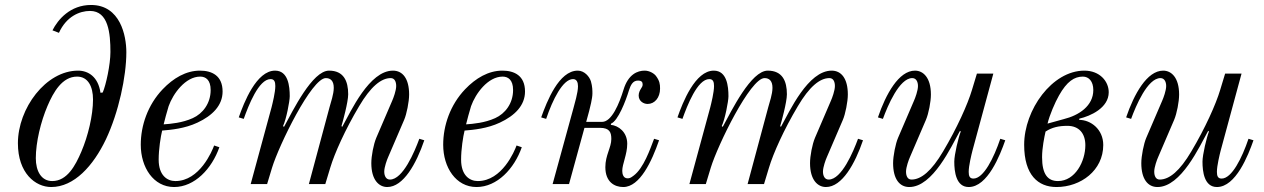

<svg xmlns="http://www.w3.org/2000/svg" viewBox="-20 -740 5084 772"><path d="M124 -104C124 -168 144 -251 171 -314C195 -370 230 -432 290 -432C334 -432 354 -392 354 -340C354 -276 334 -193 307 -130C283 -74 250 -12 190 -12C146 -12 124 -52 124 -104ZM52 -164C52 -44 122 12 186 12C278 12 355 -73 406 -180C457 -288 488 -432 488 -530C488 -596 464 -720 346 -720C263 -720 213 -662 191 -618L217 -608C247 -674 300 -696 342 -696C416 -696 424 -606 424 -531C424 -480 406 -398 393 -368L384 -367C375 -431 335 -456 294 -456C164 -456 52 -304 52 -164Z M546 -158C546 -67 597 12 680 12C763 12 832 -62 862 -148L841 -155C833 -133 783 -12 685 -12C653 -12 618 -34 618 -98C618 -140 626 -191 632 -215C668 -218 723 -223 774 -247C834 -275 875 -316 875 -372C875 -436 832 -456 784 -456C728 -456 677 -426 634 -381C574 -318 546 -235 546 -158ZM638 -240C640 -249 653 -298 658 -313C676 -364 726 -432 785 -432C807 -432 827 -419 827 -378C827 -324 795 -283 755 -265C713 -246 667 -242 638 -240Z M940 -268 960 -262C979 -315 1020 -422 1068 -422C1083 -422 1087 -411 1087 -394C1087 -369 1076 -325 1072 -309L988 0H1054L1074 -66C1102 -157 1233 -426 1290 -426C1309 -426 1322 -415 1322 -387C1322 -361 1310 -328 1305 -309L1222 0H1288L1308 -66C1325 -123 1368 -219 1424 -313C1470 -391 1512 -426 1551 -426C1567 -426 1573 -411 1573 -394C1573 -376 1562 -346 1557 -335L1493 -186C1482 -160 1473 -113 1473 -84C1473 -16 1504 12 1537 12C1602 12 1654 -82 1686 -176L1666 -182C1647 -130 1600 -18 1548 -18C1532 -18 1525 -33 1525 -50C1525 -68 1536 -98 1541 -109L1605 -258C1615 -281 1625 -331 1625 -360C1625 -424 1599 -456 1560 -456C1465 -456 1391 -293 1356 -230L1353 -233C1358 -250 1380 -329 1380 -361C1380 -414 1362 -456 1303 -456C1236 -456 1158 -296 1122 -230L1118 -233C1131 -260 1145 -333 1145 -353C1145 -393 1139 -456 1086 -456C1011 -456 961 -328 940 -268Z M1762 -158C1762 -67 1813 12 1896 12C1979 12 2048 -62 2078 -148L2057 -155C2049 -133 1999 -12 1901 -12C1869 -12 1834 -34 1834 -98C1834 -140 1842 -191 1848 -215C1884 -218 1939 -223 1990 -247C2050 -275 2091 -316 2091 -372C2091 -436 2048 -456 2000 -456C1944 -456 1893 -426 1850 -381C1790 -318 1762 -235 1762 -158ZM1854 -240C1856 -249 1869 -298 1874 -313C1892 -364 1942 -432 2001 -432C2023 -432 2043 -419 2043 -378C2043 -324 2011 -283 1971 -265C1929 -246 1883 -242 1854 -240Z M2156 -268 2176 -262C2202 -339 2243 -422 2284 -422C2299 -422 2304 -409 2304 -393C2304 -367 2290 -322 2286 -306L2202 0H2268L2330 -226H2392C2432 -226 2438 -207 2438 -181C2438 -147 2414 -116 2414 -68C2414 -8 2451 12 2486 12C2553 12 2601 -92 2630 -176L2610 -182C2594 -140 2568 -64 2528 -34C2515 -24 2511 -23 2503 -23C2486 -23 2482 -41 2482 -53C2482 -81 2502 -119 2502 -162C2502 -209 2467 -235 2436 -238L2437 -243C2465 -254 2496 -334 2509 -377C2516 -399 2525 -416 2545 -416C2560 -416 2564 -410 2564 -400C2564 -394 2561 -389 2557 -383C2553 -377 2548 -367 2548 -356C2548 -333 2568 -322 2584 -322C2612 -322 2634 -347 2634 -384C2634 -402 2632 -415 2618 -434C2611 -444 2592 -456 2572 -456C2544 -456 2506 -442 2487 -379C2470 -324 2440 -250 2401 -250H2337L2349 -294C2352 -306 2362 -344 2362 -364C2362 -376 2362 -392 2356 -413C2350 -432 2330 -456 2303 -456C2227 -456 2179 -332 2156 -268Z M2704 -268 2724 -262C2743 -315 2784 -422 2832 -422C2847 -422 2851 -411 2851 -394C2851 -369 2840 -325 2836 -309L2752 0H2818L2838 -66C2866 -157 2997 -426 3054 -426C3073 -426 3086 -415 3086 -387C3086 -361 3074 -328 3069 -309L2986 0H3052L3072 -66C3089 -123 3132 -219 3188 -313C3234 -391 3276 -426 3315 -426C3331 -426 3337 -411 3337 -394C3337 -376 3326 -346 3321 -335L3257 -186C3246 -160 3237 -113 3237 -84C3237 -16 3268 12 3301 12C3366 12 3418 -82 3450 -176L3430 -182C3411 -130 3364 -18 3312 -18C3296 -18 3289 -33 3289 -50C3289 -68 3300 -98 3305 -109L3369 -258C3379 -281 3389 -331 3389 -360C3389 -424 3363 -456 3324 -456C3229 -456 3155 -293 3120 -230L3117 -233C3122 -250 3144 -329 3144 -361C3144 -414 3126 -456 3067 -456C3000 -456 2922 -296 2886 -230L2882 -233C2895 -260 2909 -333 2909 -353C2909 -393 2903 -456 2850 -456C2775 -456 2725 -328 2704 -268Z M3510 -268 3530 -262C3549 -314 3596 -426 3648 -426C3664 -426 3671 -411 3671 -394C3671 -376 3660 -346 3655 -335L3591 -186C3581 -163 3571 -113 3571 -84C3571 -20 3597 12 3636 12C3731 12 3805 -151 3840 -214L3843 -211C3834 -189 3817 -118 3817 -90C3817 -50 3824 12 3875 12C3951 12 4001 -116 4022 -176L4002 -182C3976 -105 3935 -22 3894 -22C3879 -22 3875 -32 3875 -49C3875 -74 3886 -118 3890 -134L3974 -444H3908L3888 -378C3871 -321 3828 -225 3772 -131C3726 -53 3684 -18 3645 -18C3629 -18 3623 -33 3623 -50C3623 -68 3634 -98 3639 -109L3703 -258C3714 -284 3723 -331 3723 -360C3723 -428 3692 -456 3659 -456C3594 -456 3542 -362 3510 -268Z M4192 -243C4200 -277 4222 -328 4238 -356C4270 -413 4300 -432 4334 -432C4358 -432 4376 -413 4376 -378C4376 -314 4318 -276 4257 -261ZM4170 -108C4170 -145 4179 -189 4184 -211C4210 -228 4237 -234 4272 -234C4318 -234 4344 -204 4344 -156C4344 -91 4303 -12 4234 -12C4193 -12 4170 -39 4170 -108ZM4098 -158C4098 -36 4154 12 4228 12C4326 12 4416 -55 4416 -157C4416 -220 4366 -258 4319 -258L4320 -263C4364 -273 4438 -306 4438 -369C4438 -413 4402 -456 4340 -456C4210 -456 4098 -298 4098 -158Z M4508 -268 4528 -262C4547 -314 4594 -426 4646 -426C4662 -426 4669 -411 4669 -394C4669 -376 4658 -346 4653 -335L4589 -186C4579 -163 4569 -113 4569 -84C4569 -20 4595 12 4634 12C4729 12 4803 -151 4838 -214L4841 -211C4832 -189 4815 -118 4815 -90C4815 -50 4822 12 4873 12C4949 12 4999 -116 5020 -176L5000 -182C4974 -105 4933 -22 4892 -22C4877 -22 4873 -32 4873 -49C4873 -74 4884 -118 4888 -134L4972 -444H4906L4886 -378C4869 -321 4826 -225 4770 -131C4724 -53 4682 -18 4643 -18C4627 -18 4621 -33 4621 -50C4621 -68 4632 -98 4637 -109L4701 -258C4712 -284 4721 -331 4721 -360C4721 -428 4690 -456 4657 -456C4592 -456 4540 -362 4508 -268Z"/></svg>

Font: Old Standard
Style: Italic
Weight: 400
Italic angle: -15.2°
Designer: Alexey Kryukov <alexios@thessalonica.org.ru>
Version: Version 2.0